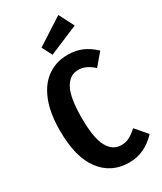

<svg xmlns="http://www.w3.org/2000/svg" viewBox="-233 -1020 946 1119"><g transform="rotate(-30 240.0 -460.0)"><path d="M469 -634 402 -555Q377 -578 352.5 -589.5Q328 -601 300 -601Q243 -601 211 -542.5Q179 -484 179 -347Q179 -213 211 -154Q243 -95 301 -95Q332 -95 355.5 -107.5Q379 -120 409 -146L475 -69Q396 16 291 16Q172 16 102 -75.5Q32 -167 32 -347Q32 -466 65 -547Q98 -628 156.5 -668Q215 -708 291 -708Q345 -708 387.5 -689.5Q430 -671 469 -634ZM361 -936 413 -835 216 -752 181 -820Z"/></g></svg>

Font: Fira Sans Extra Condensed SemiBold
Style: Regular
Weight: 600
Width: 1
Designer: Carrois Corporate & Edenspiekermann AG
Foundry: Carrois Corporate GbR & Edenspiekermann AG
Version: Version 4.203